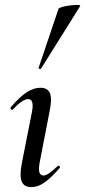

<svg xmlns="http://www.w3.org/2000/svg" viewBox="-20 -752 346 781"><path d="M107 9Q77 9 68 -14.5Q59 -38 69 -89L110 -297Q120 -349 94 -349Q84 -349 68 -338.5Q52 -328 33 -307Q29 -303 25 -307.5Q21 -312 24 -316Q60 -358 88.5 -376.5Q117 -395 144 -395Q174 -395 183 -373Q192 -351 183 -306L141 -89Q136 -60 141 -49Q146 -38 156 -38Q167 -38 181.5 -48.5Q196 -59 214 -76Q218 -80 222 -76Q226 -72 222 -68Q190 -31 163 -11Q136 9 107 9ZM147 -473Q146 -470 140.5 -472Q135 -474 137 -476L218 -716Q220 -720 234 -724Q248 -728 265.5 -730Q283 -732 295.5 -732Q308 -732 306 -727Z"/></svg>

Font: Cormorant Infant Light SemiBold
Style: Italic
Weight: 600
Italic angle: -10°
Version: Version 4.001